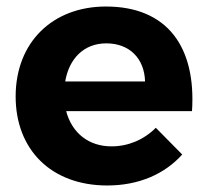

<svg xmlns="http://www.w3.org/2000/svg" viewBox="-20 -563 637 589"><path d="M305 -543C141 -543 28 -433 28 -267C28 -104 137 6 309 6C406 6 485 -29 539 -89L458 -171C421 -134 373 -114 322 -114C253 -114 201 -154 183 -222H569C582 -418 494 -543 305 -543ZM180 -313C192 -384 238 -430 306 -430C377 -430 423 -384 425 -313Z"/></svg>

Font: Juman SemiBold
Style: Regular
Weight: 600
Designer: Bandar Raffah (Arabic) Julieta Ulanovsky (Latin)
Foundry: Caramella
Version: Version 5.022;PS 005.022;hotconv 1.0.88;makeotf.lib2.5.64775